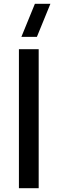

<svg xmlns="http://www.w3.org/2000/svg" viewBox="-20 -995 304 1015"><path d="M175 -800H93L164.5 -975H246.5ZM80 0V-735H184.5V0Z"/></svg>

Font: Manrope KiralyPet SmBd KiralyPet
Style: Regular
Weight: 600
Designer: Mikhail Sharanda
Foundry: Mikhail Sharanda
Version: Version 4.502